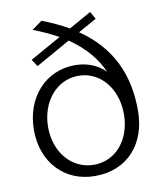

<svg xmlns="http://www.w3.org/2000/svg" viewBox="-85 -823 770 903"><g transform="rotate(-10 300.0 -372.0)"><path d="M548 -259C548 -425 490 -566 339 -669L427 -718L407 -754L300 -694C262 -716 221 -735 174 -753L126 -718C170 -701 209 -683 245 -663L97 -580L119 -546L284 -639C360 -587 408 -528 437 -463C401 -499 352 -520 292 -520C152 -520 50 -408 50 -252C50 -99 150 10 297 10C453 10 548 -101 548 -259ZM301 -43C195 -43 118 -134 118 -254C118 -375 195 -468 300 -468C404 -468 480 -376 480 -254C480 -133 406 -43 301 -43Z"/></g></svg>

Font: 18Franklin Light
Style: Regular
Weight: 300
Designer: Pablo Impallari, Rodrigo Fuenzalida (Modified by Dan O. Williams)
Version: Version 0.025;PS 000.025;hotconv 1.0.88;makeotf.lib2.5.64775